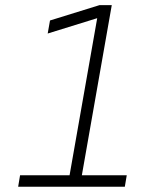

<svg xmlns="http://www.w3.org/2000/svg" viewBox="-20 -713 626 733"><path d="M49.3 0 56.6 -43.9H245.6L351.1 -643.6L162.1 -585L170.9 -634.8L359.9 -693.4H406.7L292.5 -43.9H463.9L456.5 0Z"/></svg>

Font: Cascadia Code NF ExtraLight
Style: Italic
Weight: 200
Italic angle: -10°
Monospace: yes
Designer: Aaron Bell
Foundry: Saja Typeworks
Version: Version 2404.023; ttfautohint (v1.8.4)